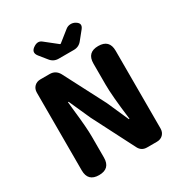

<svg xmlns="http://www.w3.org/2000/svg" viewBox="-217 -1119 1199 1272"><g transform="rotate(-30 382.0 -482.5)"><path d="M171 0Q86 0 86 -85V-679Q86 -708 104 -726Q122 -744 151 -744H221Q267 -744 290 -702L453 -388L526 -223H531Q531 -226 530 -232Q507 -412 507 -498V-659Q507 -744 592 -744Q677 -744 677 -659V-65Q677 -36 659 -18Q641 0 612 0H586H537Q495 0 476 -37L311 -359L238 -522H233Q235 -500 240 -453Q256 -313 256 -247V-85Q256 0 171 0ZM324 -802Q285 -802 261 -833L215 -890Q185 -928 230 -955Q263 -975 289 -953L380 -881H385L468 -947Q484 -960 504 -961Q524 -962 541 -952L544 -950Q579 -928 553 -895L503 -833Q479 -802 440 -802H382Z"/></g></svg>

Font: GenSenRounded TW H
Style: Regular
Weight: 900
Version: Version 1.501;PS 1;hotconv 16.6.51;makeotf.lib2.5.65220